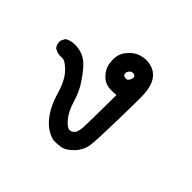

<svg xmlns="http://www.w3.org/2000/svg" viewBox="-129 -390 752 752"><g transform="rotate(45 247.5 -13.5)"><path d="M251 226.6Q211.4 217.8 180.2 179.7Q149.4 142.1 132.8 82.5Q129.4 71.8 125.7 61.5Q122.1 51.3 117.9 42.5Q113.8 33.7 109.1 25.9Q104.5 18.1 99.4 11.7Q94.2 5.4 88.9 -0.5Q62 -26.9 47.4 -25.4Q25.4 -22.9 6.8 -33.7L5.4 -34.2L4.4 -35.6Q-6.3 -47.4 -4.9 -65.9V-67.9L-3.9 -69.8L2.9 -83.5L4.4 -86.4L6.8 -87.9Q31.2 -101.1 64 -96.7Q71.3 -95.7 78.1 -93.8Q85 -91.8 91.6 -88.9Q98.1 -85.9 104 -82.3Q109.9 -78.6 115.2 -74.2Q135.3 -57.6 161.6 -19Q175.3 0 185.1 20.8Q194.8 41.5 201.2 64Q207 84.5 215.6 101.3Q224.1 118.2 235.4 131.3Q246.1 144 254.6 149.4Q263.2 154.8 268.1 154.3Q281.2 152.8 288.1 144Q292 139.2 294.4 131.1Q296.9 123 297.9 111.8Q299.8 88.4 300.8 -73.2Q283.2 -70.8 266.1 -71.8Q257.8 -72.3 250.2 -74.5Q242.7 -76.7 236.1 -80.1Q229.5 -83.5 223.6 -88.9Q215.3 -96.2 209 -105Q202.6 -113.8 198.7 -124Q191.4 -144 192.9 -169.9Q194.3 -197.3 215.3 -220.2Q225.6 -231.4 236.8 -238.8Q248 -246.1 260.3 -249Q284.2 -255.4 307.1 -250.5Q331.1 -245.1 345.7 -230.5Q353 -223.1 358.2 -214.6Q363.3 -206.1 366.7 -195.8Q373 -176.8 374.5 -152.3Q376 -128.9 373.5 -13.4Q371.1 102.1 367.2 134.3Q366.2 143.1 363.8 151.4Q361.3 159.7 357.7 167Q354 174.3 349.4 181.4Q344.7 188.5 338.4 194.8Q314.5 219.7 293 224.1Q282.7 225.6 272.7 226.3Q262.7 227.1 252.4 226.6H251.5ZM287.6 -145Q291.5 -147.5 294.2 -151.6Q296.9 -155.8 298.8 -162.1Q301.3 -172.9 296.4 -176.3Q293 -178.7 289.6 -179.4Q286.1 -180.2 281.7 -179.2Q280.3 -179.2 278.8 -178.7Q277.3 -178.2 275.9 -177.2Q274.4 -176.3 273.2 -175Q272 -173.8 270.8 -172.4Q269.5 -170.9 268.1 -168.9Q262.7 -160.2 265.6 -153.3Q267.6 -148.9 269.3 -147.5Q271 -146 273.4 -145.5Q280.3 -144 287.6 -145Z"/></g></svg>

Font: NaikaiFont
Style: Bold
Weight: 700
Version: Version 1.89